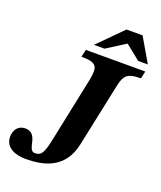

<svg xmlns="http://www.w3.org/2000/svg" viewBox="-185 -934 878 1045"><g transform="rotate(20 254.0 -412.0)"><path d="M89 13C186 13 311 -9 343 -165L416 -511C432 -589 441 -614 530 -614L539 -657H195L185 -614C278 -614 285 -590 270 -511L191 -132C174 -53 162 -34 125 -34C78 -34 113 -143 32 -143C-7 -143 -31 -113 -31 -73C-31 -9 30 13 89 13ZM288 -698 397 -767 483 -698H539L458 -837H365L227 -698Z"/></g></svg>

Font: STIX Two Text
Style: Bold Italic
Weight: 700
Italic angle: -12°
Designer: Ross Mills, John Hudson & Paul Hanslow, Tiro Typeworks Ltd; with prior portions MicroPress Inc. and Coen Hoffman, Elsevi
Foundry: Tiro Typeworks Ltd
Version: Version 2.13 b171